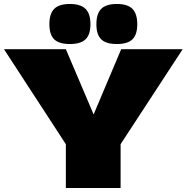

<svg xmlns="http://www.w3.org/2000/svg" viewBox="-26 -948 941 968"><path d="M306 0V-221L-6 -700H306L446 -371L585 -700H895L582 -221V0ZM563 -726Q509 -726 484.5 -749.5Q460 -773 460 -826Q460 -879 484.5 -903.5Q509 -928 563 -928Q617 -928 641.5 -903.5Q666 -879 666 -826Q666 -773 641.5 -749.5Q617 -726 563 -726ZM326 -726Q272 -726 247.5 -749.5Q223 -773 223 -826Q223 -879 247.5 -903.5Q272 -928 326 -928Q380 -928 405 -903.5Q430 -879 430 -826Q430 -773 405 -749.5Q380 -726 326 -726Z"/></svg>

Font: Georama Expanded Black
Style: Regular
Weight: 900
Width: 7
Designer: Jean-Baptiste Levee
Foundry: Production Type
Version: Version 1.000